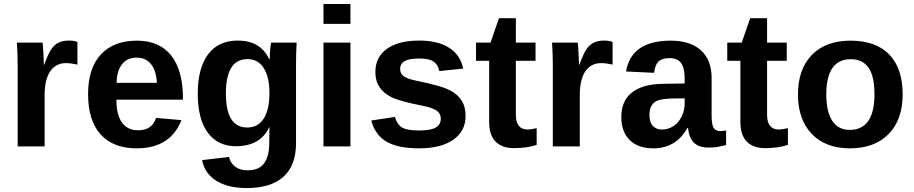

<svg xmlns="http://www.w3.org/2000/svg" viewBox="-20 -745 4652 977"><path d="M207 -259.3V0H69.8V-404.3Q69.8 -447.8 68.6 -476.8Q67.4 -505.9 65.9 -528.3H196.8Q197.8 -523.9 198.7 -508.8Q199.7 -493.7 200.7 -474.9Q201.7 -456.1 202.4 -439.5Q203.1 -422.9 203.1 -415.5H205.1Q224.6 -470.2 240.7 -494.1Q256.3 -517.1 277.8 -527.8Q299.3 -538.6 331.5 -538.6Q357.9 -538.6 374 -531.2V-416.5Q341.3 -423.8 315.4 -423.8Q264.2 -423.8 235.6 -382.3Q207 -340.8 207 -259.3Z M572.3 -237.8Q572.3 -160.6 600.8 -121.3Q629.4 -82 682.1 -82Q754.9 -82 773.9 -145L903.3 -133.8Q847.2 9.8 675.3 9.8Q556.2 9.8 492.2 -60.8Q428.2 -131.3 428.2 -266.6Q428.2 -397.5 493.2 -467.8Q558.1 -538.1 677.2 -538.1Q791 -538.1 851.1 -462.6Q911.1 -387.2 911.1 -241.7V-237.8ZM778.3 -323.7Q774.4 -387.7 747.6 -419.7Q720.7 -451.7 675.3 -451.7Q627 -451.7 600.8 -418Q574.7 -384.3 573.2 -323.7Z M1236.3 211.9Q1139.6 211.9 1080.8 175Q1022 138.2 1008.3 69.8L1145.5 53.7Q1152.8 85.4 1177 103.5Q1201.2 121.6 1240.2 121.6Q1297.4 121.6 1323.7 86.4Q1350.1 51.3 1350.1 -18.1L1351.1 -98.1H1350.1Q1304.7 -1 1180.2 -1Q1087.9 -1 1037.1 -70.3Q986.3 -139.6 986.3 -268.6Q986.3 -397.9 1038.6 -468.3Q1090.8 -538.6 1190.4 -538.6Q1305.7 -538.6 1350.1 -443.4H1352.5Q1352.5 -455.1 1353.5 -472.7Q1354.5 -490.2 1356.2 -506.3Q1357.9 -522.5 1359.4 -528.3H1489.3Q1486.3 -475.6 1486.3 -406.2V-16.1Q1486.3 96.7 1422.4 154.3Q1358.4 211.9 1236.3 211.9ZM1351.1 -271.5Q1351.1 -353 1322 -398.7Q1293 -444.3 1239.3 -444.3Q1129.4 -444.3 1129.4 -268.6Q1129.4 -96.2 1238.3 -96.2Q1293 -96.2 1322 -141.8Q1351.1 -187.5 1351.1 -271.5Z M1763.2 -724.6V-623.5H1626V-724.6ZM1763.2 -528.3V0H1626V-528.3Z M2349.1 -154.3Q2349.1 -77.6 2286.4 -33.9Q2223.6 9.8 2112.8 9.8Q2003.9 9.8 1946 -24.7Q1888.2 -59.1 1869.1 -131.8L1989.7 -149.9Q2000 -112.3 2025.1 -96.7Q2050.3 -81.1 2112.8 -81.1Q2170.4 -81.1 2196.8 -95.7Q2223.1 -110.4 2223.1 -141.6Q2223.1 -167 2201.9 -181.9Q2180.7 -196.8 2129.9 -207Q2015.1 -229.5 1973.1 -250Q1932.6 -270 1911.4 -301.3Q1890.1 -332.5 1890.1 -378.4Q1890.1 -454.1 1948.5 -496.3Q2006.8 -538.6 2113.8 -538.6Q2208 -538.6 2265.4 -502Q2322.8 -465.3 2336.9 -396L2215.3 -383.3Q2209.5 -415.5 2186.5 -431.4Q2163.6 -447.3 2113.8 -447.3Q2064.9 -447.3 2040.5 -434.8Q2016.1 -422.4 2016.1 -393.1Q2016.1 -370.1 2034.9 -356.7Q2053.7 -343.3 2098.1 -334.5Q2160.2 -321.8 2208.3 -308.3Q2256.3 -294.9 2285.6 -276.4Q2314.5 -257.8 2331.8 -228.8Q2349.1 -199.7 2349.1 -154.3Z M2710.9 -7.8Q2661.1 8.8 2595.2 8.8Q2534.7 8.8 2502 -24.2Q2469.2 -57.1 2469.2 -124V-435.5H2402.3V-528.3H2476.1L2519 -652.3H2605V-528.3H2705.1V-435.5H2605V-161.1Q2605 -85.9 2665 -85.9Q2679.7 -85.9 2710.9 -92.8Z M2930.2 -259.3V0H2793V-404.3Q2793 -447.8 2791.7 -476.8Q2790.5 -505.9 2789.1 -528.3H2919.9Q2920.9 -523.9 2921.9 -508.8Q2922.9 -493.7 2923.8 -474.9Q2924.8 -456.1 2925.5 -439.5Q2926.3 -422.9 2926.3 -415.5H2928.2Q2947.8 -470.2 2963.9 -494.1Q2979.5 -517.1 3001 -527.8Q3022.5 -538.6 3054.7 -538.6Q3081.1 -538.6 3097.2 -531.2V-416.5Q3064.5 -423.8 3038.6 -423.8Q2987.3 -423.8 2958.7 -382.3Q2930.2 -340.8 2930.2 -259.3Z M3304.2 9.8Q3227.5 9.8 3184.6 -32Q3141.6 -73.7 3141.6 -149.4Q3141.6 -231.4 3195.1 -273.9Q3248.5 -316.4 3350.1 -318.4L3463.9 -320.3V-347.2Q3463.9 -398.9 3445.8 -424.1Q3427.7 -449.2 3386.7 -449.2Q3348.6 -449.2 3330.8 -431.9Q3313 -414.6 3308.6 -374.5L3165.5 -381.3Q3192.4 -538.1 3392.6 -538.1Q3492.7 -538.1 3546.9 -488.8Q3601.1 -439.5 3601.1 -348.6V-156.2Q3601.1 -111.8 3611.1 -95Q3621.1 -78.1 3644.5 -78.1Q3660.2 -78.1 3674.8 -81.1V-6.8Q3649.4 -0.5 3631.3 2.7Q3613.3 5.9 3586.9 5.9Q3535.2 5.9 3510.5 -19.5Q3485.8 -44.9 3481 -94.2H3478Q3420.4 9.8 3304.2 9.8ZM3463.9 -244.6 3393.6 -243.7Q3345.2 -241.2 3325.7 -233.4Q3305.7 -224.6 3295.2 -207Q3284.7 -189.5 3284.7 -160.2Q3284.7 -122.6 3302 -104.2Q3319.3 -85.9 3348.1 -85.9Q3380.4 -85.9 3407.2 -103.5Q3433.6 -121.1 3448.7 -152.1Q3463.9 -183.1 3463.9 -217.8Z M3989.3 -7.8Q3939.5 8.8 3873.5 8.8Q3813 8.8 3780.3 -24.2Q3747.6 -57.1 3747.6 -124V-435.5H3680.7V-528.3H3754.4L3797.4 -652.3H3883.3V-528.3H3983.4V-435.5H3883.3V-161.1Q3883.3 -85.9 3943.4 -85.9Q3958 -85.9 3989.3 -92.8Z M4573.2 -264.6Q4573.2 -136.2 4502 -63.2Q4430.7 9.8 4304.7 9.8Q4181.2 9.8 4110.8 -63.5Q4040.5 -136.7 4040.5 -264.6Q4040.5 -392.1 4110.8 -465.1Q4181.2 -538.1 4307.6 -538.1Q4437 -538.1 4505.1 -467.5Q4573.2 -397 4573.2 -264.6ZM4429.7 -264.6Q4429.7 -358.9 4398.9 -401.4Q4368.2 -443.8 4309.6 -443.8Q4184.6 -443.8 4184.6 -264.6Q4184.6 -176.3 4215.1 -130.1Q4245.6 -84 4303.2 -84Q4429.7 -84 4429.7 -264.6Z"/></svg>

Font: Arimo
Style: Bold
Weight: 700
Designer: Steve Matteson
Foundry: Monotype Imaging Inc.
Version: Version 1.33